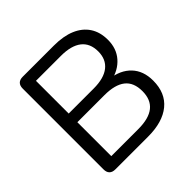

<svg xmlns="http://www.w3.org/2000/svg" viewBox="-179 -869 1033 1033"><g transform="rotate(-45 338.0 -352.5)"><path d="M132 0Q110 0 98.5 -11.5Q87 -23 87 -45V-660Q87 -682 98.5 -693.5Q110 -705 132 -705H369Q442 -705 492.5 -683.5Q543 -662 570 -621Q597 -580 597 -521Q597 -455 558.5 -411Q520 -367 454 -353V-367Q529 -358 571.5 -313Q614 -268 614 -194Q614 -100 553 -50Q492 0 381 0ZM167 -66H373Q453 -66 493 -98Q533 -130 533 -195Q533 -261 493 -292.5Q453 -324 373 -324H167ZM167 -390H357Q435 -390 475.5 -422Q516 -454 516 -514Q516 -576 475.5 -607.5Q435 -639 357 -639H167Z"/></g></svg>

Font: Nunito
Style: Regular
Weight: 400
Designer: Vernon Adams
Foundry: Vernon Adams
Version: Version 3.602